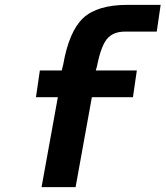

<svg xmlns="http://www.w3.org/2000/svg" viewBox="-20 -770 681 790"><path d="M151 0 218 -370H128L144 -480H234L240 -504Q264 -641 322 -695.5Q380 -750 505 -750H641L625 -640H495Q445 -640 420 -609.5Q395 -579 379 -497L374 -480H543L527 -370H358L291 0Z"/></svg>

Font: Hermit
Style: Bold Italic
Weight: 700
Italic angle: -10°
Designer: Pablo Caro
Version: Version 2.000;PS 002.000;hotconv 1.0.88;makeotf.lib2.5.64775